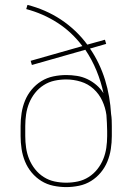

<svg xmlns="http://www.w3.org/2000/svg" viewBox="-20 -755 540 783"><path d="M250 8Q224 8 197.5 2.5Q171 -3 148.5 -17Q126 -31 109 -51.5Q92 -72 82 -96.5Q72 -121 68 -147.5Q64 -174 64 -200V-241Q64 -267 68 -293.5Q72 -320 82 -344.5Q92 -369 109 -389.5Q126 -410 148.5 -424Q171 -438 197.5 -443.5Q224 -449 250 -449Q272 -449 294 -445.5Q316 -442 336 -432.5Q356 -423 373 -408.5Q390 -394 402 -375Q392 -422 373.5 -467Q355 -512 328 -552L110 -490L105 -507L316 -567Q295 -595 269.5 -619Q244 -643 214.5 -662Q185 -681 153 -695Q121 -709 87 -718L92 -735Q128 -726 162.5 -711Q197 -696 228 -675.5Q259 -655 286.5 -629Q314 -603 336 -573L408 -593L413 -576L347 -557Q367 -528 382.5 -495.5Q398 -463 408.5 -429Q419 -395 425 -360Q431 -325 433 -290Q435 -278 435.5 -265.5Q436 -253 436 -241V-200Q436 -174 432 -147.5Q428 -121 418 -96.5Q408 -72 391 -51.5Q374 -31 351.5 -17Q329 -3 302.5 2.5Q276 8 250 8ZM250 -10Q274 -10 297.5 -15Q321 -20 341.5 -33Q362 -46 377 -65Q392 -84 401 -106Q410 -128 413.5 -152Q417 -176 417 -200V-221Q417 -237 416 -253Q415 -269 414 -286Q410 -316 397 -344Q384 -372 361.5 -392.5Q339 -413 309.5 -422Q280 -431 250 -431Q226 -431 202.5 -426Q179 -421 158.5 -408Q138 -395 123 -376Q108 -357 99 -335Q90 -313 86.5 -289Q83 -265 83 -241V-200Q83 -176 86.5 -152Q90 -128 99 -106Q108 -84 123 -65Q138 -46 158.5 -33Q179 -20 202.5 -15Q226 -10 250 -10Z"/></svg>

Font: Iosevka SS04 Thin
Style: Regular
Weight: 100
Monospace: yes
Designer: Belleve Invis
Foundry: Belleve Invis
Version: Version 19.0.0; ttfautohint (v1.8.4)